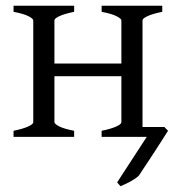

<svg xmlns="http://www.w3.org/2000/svg" viewBox="-20 -474 616 665"><path d="M26.9 0V-21Q60.1 -27.8 77.6 -35.9Q95.2 -43.9 95.2 -50.8V-403.3Q95.2 -409.2 78.9 -417.7Q62.5 -426.3 26.9 -433.1V-454.1H236.8V-433.1Q203.6 -426.3 186 -418.2Q168.5 -410.2 168.5 -403.3V-253.9H400.4V-403.3Q400.4 -409.2 384 -417.7Q367.7 -426.3 332 -433.1V-454.1H542V-433.1Q508.8 -426.3 491.2 -418.2Q473.6 -410.2 473.6 -403.3V-34.2H549.3L562 -21Q559.6 -17.6 552.7 -6.6Q545.9 4.4 536.1 19.5Q526.4 34.7 515.1 52Q503.9 69.3 493.4 85.2Q482.9 101.1 474.1 114.3Q465.3 127.4 460.9 134.3Q455.1 140.1 446.8 145.5Q438.5 150.9 429.7 155.8Q420.9 160.6 412.4 164.3Q403.8 168 397.5 170.9Q394 167.5 391.8 164.8Q389.6 162.1 385.7 157.7L488.3 0H332V-21Q365.2 -27.8 382.8 -35.9Q400.4 -43.9 400.4 -50.8V-210H168.5V-50.8Q168.5 -44.9 184.8 -36.4Q201.2 -27.8 236.8 -21V0Z"/></svg>

Font: Noto Serif Devanagari
Style: Bold
Weight: 700
Designer: Monotype Design Team
Foundry: Monotype Imaging Inc.
Version: Version 1.01